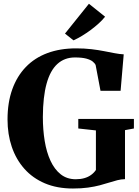

<svg xmlns="http://www.w3.org/2000/svg" viewBox="-20 -1016 758 1046"><path d="M377.5 11Q291 11 224.5 -17.2Q158 -45.5 112.8 -96.5Q67.5 -147.5 44.2 -216Q21 -284.5 21 -365Q21 -457.5 46.8 -529.2Q72.5 -601 120.8 -651Q169 -701 238.2 -726.8Q307.5 -752.5 394.5 -752.5Q440.5 -752.5 478.2 -748Q516 -743.5 547.8 -737.2Q579.5 -731 605.8 -726Q632 -721 654 -720L637 -521.5H527.5L501 -661.5Q497 -671 485 -680.8Q473 -690.5 449.8 -696.8Q426.5 -703 388 -703Q331.5 -703 292.5 -667.5Q253.5 -632 233.8 -560.2Q214 -488.5 213.5 -379Q213.5 -309.5 223.5 -248.2Q233.5 -187 255.2 -140Q277 -93 311 -66.2Q345 -39.5 392.5 -39.5Q418.5 -39.5 439.5 -45.5Q460.5 -51.5 476.2 -63Q492 -74.5 502.5 -90V-305.5L406.5 -316V-368H709.5V-316L661 -307V-40Q640 -39.5 619.2 -34.2Q598.5 -29 575.2 -21.5Q552 -14 523.5 -6.5Q495 1 459.2 6Q423.5 11 377.5 11ZM380 -796.5 334 -833 464.5 -995.5 552.5 -925Q537.5 -906 517.2 -887.8Q497 -869.5 474 -852.5Q451 -835.5 427.5 -821.2Q404 -807 381.5 -796.5Z"/></svg>

Font: Merriweather 72pt ExtraBold
Style: Regular
Weight: 800
Version: Version 2.100